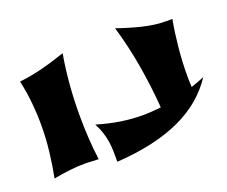

<svg xmlns="http://www.w3.org/2000/svg" viewBox="-109 -782 1187 1002"><g transform="rotate(-20 484.5 -281.5)"><path d="M310.1 -582Q295.9 -500.5 289.1 -417.2Q282.2 -334 282.2 -249Q282.2 -185.1 285.9 -122.1Q289.6 -59.1 297.9 2Q279.8 2 261.2 0.5Q242.7 -1 220.2 -1Q180.2 -1 137.7 3.9Q95.2 8.8 46.9 18.1Q60.5 -50.8 68.8 -123Q77.1 -195.3 77.1 -270Q77.1 -332.5 70.8 -394.8Q64.5 -457 50.8 -519Q83 -522.5 113.3 -528.1Q143.6 -533.7 174.8 -541.5Q206.1 -549.3 239.3 -559.3Q272.5 -569.3 310.1 -582ZM957 -213.9Q919.4 -156.2 865.7 -110.6Q812 -64.9 741 -32Q669.9 1 581.1 21Q492.2 41 384.8 47.9Q384.8 17.1 384.3 -10Q383.8 -37.1 379.9 -63.5Q376 -89.8 367.4 -116.7Q358.9 -143.6 342.8 -173.8Q411.6 -153.3 473.1 -144Q534.7 -134.8 591.8 -134.8Q617.7 -134.8 643.3 -136.5Q668.9 -138.2 694.8 -141.1Q686 -260.3 665.5 -380.1Q645 -500 611.8 -610.8Q683.1 -585.9 749 -570.1Q814.9 -554.2 876 -554.2H909.7Q902.8 -519.5 897.7 -481.4Q892.6 -443.4 888.7 -404.5Q884.8 -365.7 882.8 -327.1Q880.9 -288.6 880.9 -252.9Q880.9 -235.8 881.1 -219.2Q881.3 -202.6 882.8 -186Q900.9 -191.9 919.7 -199.2Q938.5 -206.5 957 -213.9Z"/></g></svg>

Font: Shojumaru
Style: Regular
Weight: 400
Version: Version 1.001